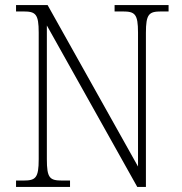

<svg xmlns="http://www.w3.org/2000/svg" viewBox="-20 -734 716 754"><path d="M43 0H255V-25H224C175 -25 164 -35 164 -109V-634L519 0H553V-605C553 -679 565 -689 613 -689H642V-714H430V-689H462C510 -689 522 -679 522 -606V-80L167 -714H43V-689H72C120 -689 132 -679 132 -606V-109C132 -35 120 -25 72 -25H43Z"/></svg>

Font: Noto Serif Sinhala SemiCondensed ExtraLight
Style: Regular
Weight: 200
Width: 4
Designer: Jelle Bosma - Monotype Design Team
Foundry: Monotype Imaging Inc.
Version: Version 2.007